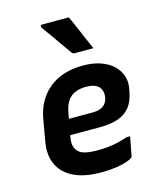

<svg xmlns="http://www.w3.org/2000/svg" viewBox="-121 -899 842 999"><g transform="rotate(-15 300.0 -399.5)"><path d="M351 -550Q405 -550 446 -535.5Q487 -521 513 -496Q539 -471 549.5 -438Q560 -405 552 -368L549 -353Q540 -305 516 -275Q492 -245 452 -231Q412 -217 354 -217Q328 -217 299.5 -217Q271 -217 240 -217Q209 -217 176 -217L118 -211L129 -301Q171 -301 207 -301Q243 -301 275.5 -301Q308 -301 339 -301Q372 -301 393 -315Q414 -329 420 -359Q423 -377 419.5 -391.5Q416 -406 406 -417Q395 -428 378.5 -433.5Q362 -439 338 -439Q304 -439 279 -428.5Q254 -418 238 -395Q222 -372 215 -334L192 -208Q187 -183 190.5 -164Q194 -145 205 -133Q218 -117 243.5 -110.5Q269 -104 309 -104Q342 -104 370 -107Q398 -110 423 -116Q448 -122 474 -131H493Q488 -107 483.5 -81.5Q479 -56 474 -31Q474 -28 473 -26Q472 -24 470 -22Q461 -14 437.5 -6Q414 2 378.5 7Q343 12 299 12Q231 12 181.5 -4.5Q132 -21 101.5 -52Q71 -83 60.5 -126Q50 -169 60 -221L80 -335Q89 -386 111.5 -425.5Q134 -465 168.5 -493Q203 -521 249 -535.5Q295 -550 351 -550ZM345 -811Q360 -780 373 -748Q386 -716 400 -685Q414 -654 427 -623Q402 -623 378.5 -623Q355 -623 326 -623Q320 -623 316.5 -625.5Q313 -628 311 -631Q288 -663 269.5 -689.5Q251 -716 233 -742Q215 -768 194 -796Q191 -801 193 -806Q195 -811 202 -811Q231 -811 252.5 -811Q274 -811 295.5 -811Q317 -811 345 -811Z"/></g></svg>

Font: RecMonoLinear Nerd Font Mono
Style: Bold Italic
Weight: 700
Italic angle: -10°
Monospace: yes
Version: Version 1.085; ttfautohint (v1.8.4.7-5d5b);Nerd Fonts 3.2.1